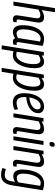

<svg xmlns="http://www.w3.org/2000/svg" viewBox="1192 -1972 1000 3423"><g transform="rotate(90 1691.5 -260.0)"><path d="M327 -81Q327 -56 352 -56Q363 -56 376 -61L373 -3Q360 4 346 7Q332 10 319 10Q290 10 271 -7Q252 -24 252 -53Q252 -63 256 -91.5Q260 -120 266 -159.5Q272 -199 279 -242Q286 -285 292 -324Q298 -363 302 -390.5Q306 -418 306 -426Q306 -449 294 -464.5Q282 -480 251 -480Q227 -480 200.5 -470.5Q174 -461 150 -447L79 0H8L125 -740H197L159 -505Q192 -524 223.5 -535Q255 -546 289 -546Q337 -546 359.5 -520.5Q382 -495 382 -454Q382 -445 378 -416.5Q374 -388 367.5 -348.5Q361 -309 354 -265.5Q347 -222 340.5 -182.5Q334 -143 330.5 -116Q327 -89 327 -81Z M721 10Q675 10 660 -31Q637 -12 609 -1Q581 10 549 10Q492 10 460.5 -32.5Q429 -75 429 -157Q429 -276 459 -363.5Q489 -451 543.5 -498.5Q598 -546 672 -546Q706 -546 739.5 -538.5Q773 -531 798 -520Q781 -408 768.5 -331.5Q756 -255 748.5 -207Q741 -159 737 -133Q733 -107 731.5 -96.5Q730 -86 730 -84Q730 -56 754 -56Q766 -56 780 -61L777 -3Q753 10 721 10ZM658 -83 719 -473Q698 -484 664 -484Q618 -484 581.5 -444Q545 -404 524 -332.5Q503 -261 503 -168Q503 -113 522.5 -84.5Q542 -56 576 -56Q597 -56 619 -63.5Q641 -71 658 -83Z M788 210 907 -542H970L969 -505Q995 -522 1021.5 -534Q1048 -546 1082 -546Q1195 -546 1195 -377Q1195 -302 1179.5 -232.5Q1164 -163 1134.5 -108.5Q1105 -54 1062 -22Q1019 10 965 10Q943 10 925 7Q907 4 892 0L858 210ZM958 -51Q996 -51 1026.5 -77.5Q1057 -104 1078.5 -149Q1100 -194 1111.5 -250Q1123 -306 1123 -365Q1123 -480 1051 -480Q1031 -480 1007.5 -471Q984 -462 963 -448L902 -60Q913 -56 927.5 -53.5Q942 -51 958 -51Z M1190 210 1309 -542H1372L1371 -505Q1397 -522 1423.5 -534Q1450 -546 1484 -546Q1597 -546 1597 -377Q1597 -302 1581.5 -232.5Q1566 -163 1536.5 -108.5Q1507 -54 1464 -22Q1421 10 1367 10Q1345 10 1327 7Q1309 4 1294 0L1260 210ZM1360 -51Q1398 -51 1428.5 -77.5Q1459 -104 1480.5 -149Q1502 -194 1513.5 -250Q1525 -306 1525 -365Q1525 -480 1453 -480Q1433 -480 1409.5 -471Q1386 -462 1365 -448L1304 -60Q1315 -56 1329.5 -53.5Q1344 -51 1360 -51Z M1939 -21Q1908 -5 1871.5 2.5Q1835 10 1800 10Q1723 10 1682 -41Q1641 -92 1641 -186Q1641 -289 1669.5 -370.5Q1698 -452 1752 -499Q1806 -546 1881 -546Q1936 -546 1966.5 -518Q1997 -490 1997 -443Q1997 -373 1946.5 -321Q1896 -269 1811 -245Q1761 -232 1711 -229Q1710 -212 1710 -195Q1710 -56 1810 -56Q1836 -56 1865 -62Q1894 -68 1926 -82ZM1869 -485Q1814 -485 1772.5 -430Q1731 -375 1717 -283Q1756 -286 1797 -298Q1857 -317 1893 -351Q1929 -385 1929 -431Q1929 -485 1869 -485Z M2085 -536H2150L2144 -502Q2178 -523 2211.5 -534.5Q2245 -546 2280 -546Q2327 -546 2350 -521Q2373 -496 2373 -453Q2373 -445 2369 -416.5Q2365 -388 2359 -348Q2353 -308 2345.5 -265Q2338 -222 2332 -182.5Q2326 -143 2322 -115.5Q2318 -88 2318 -81Q2318 -56 2343 -56Q2347 -56 2353 -57Q2359 -58 2367 -61L2364 -2Q2351 4 2337 7Q2323 10 2310 10Q2281 10 2263 -7Q2245 -24 2245 -51Q2245 -62 2248.5 -91Q2252 -120 2258.5 -159.5Q2265 -199 2271.5 -241.5Q2278 -284 2284.5 -322.5Q2291 -361 2294.5 -388.5Q2298 -416 2298 -425Q2298 -449 2286 -465Q2274 -481 2242 -481Q2218 -481 2192 -471.5Q2166 -462 2142 -447L2071 0H2000Z M2561 -735Q2597 -735 2596 -704Q2595 -674 2583.5 -658.5Q2572 -643 2545 -643Q2509 -643 2510 -674Q2511 -703 2522 -719Q2533 -735 2561 -735ZM2409 0 2493 -536H2564L2479 0Z M2668 -536H2733L2727 -502Q2761 -523 2794.5 -534.5Q2828 -546 2863 -546Q2910 -546 2933 -521Q2956 -496 2956 -453Q2956 -445 2952 -416.5Q2948 -388 2942 -348Q2936 -308 2928.5 -265Q2921 -222 2915 -182.5Q2909 -143 2905 -115.5Q2901 -88 2901 -81Q2901 -56 2926 -56Q2930 -56 2936 -57Q2942 -58 2950 -61L2947 -2Q2934 4 2920 7Q2906 10 2893 10Q2864 10 2846 -7Q2828 -24 2828 -51Q2828 -62 2831.5 -91Q2835 -120 2841.5 -159.5Q2848 -199 2854.5 -241.5Q2861 -284 2867.5 -322.5Q2874 -361 2877.5 -388.5Q2881 -416 2881 -425Q2881 -449 2869 -465Q2857 -481 2825 -481Q2801 -481 2775 -471.5Q2749 -462 2725 -447L2654 0H2583Z M2974 196 2994 135Q3018 144 3045.5 149.5Q3073 155 3097 155Q3146 155 3174.5 125Q3203 95 3214 23L3221 -27Q3197 -12 3169 -4.5Q3141 3 3118 3Q3061 3 3031.5 -39Q3002 -81 3002 -153Q3002 -232 3017 -302.5Q3032 -373 3062.5 -428Q3093 -483 3140 -514.5Q3187 -546 3250 -546Q3282 -546 3315.5 -539.5Q3349 -533 3372 -523L3284 23Q3268 124 3223 172Q3178 220 3100 220Q3034 220 2974 196ZM3292 -475Q3281 -480 3268 -483Q3255 -486 3238 -486Q3201 -486 3171 -459Q3141 -432 3119.5 -386Q3098 -340 3086.5 -283Q3075 -226 3075 -167Q3075 -114 3095 -87Q3115 -60 3150 -60Q3168 -60 3191.5 -68Q3215 -76 3231 -87Z"/></g></svg>

Font: Georama SemiCondensed
Style: Italic
Weight: 400
Width: 4
Italic angle: -9°
Designer: Jean-Baptiste Levee
Foundry: Production Type
Version: Version 1.000